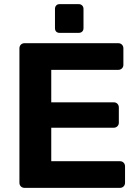

<svg xmlns="http://www.w3.org/2000/svg" viewBox="-20 -909 670 929"><path d="M99 0Q88 0 81 -7Q74 -14 74 -25V-675Q74 -686 81 -693Q88 -700 99 -700H552Q563 -700 570 -693Q577 -686 577 -675V-595Q577 -585 570 -578Q563 -571 552 -571H228V-414H530Q541 -414 548 -407Q555 -400 555 -389V-315Q555 -305 548 -298Q541 -291 530 -291H228V-129H560Q571 -129 578 -122Q585 -115 585 -104V-25Q585 -14 578 -7Q571 0 560 0ZM268 -750Q258 -750 252 -756Q246 -762 246 -773V-866Q246 -876 252 -882.5Q258 -889 268 -889H361Q371 -889 377.5 -882.5Q384 -876 384 -866V-773Q384 -762 377.5 -756Q371 -750 361 -750Z"/></svg>

Font: Rubik SemiBold
Style: Regular
Weight: 600
Designer: Hubert and Fischer
Foundry: Hubert and Fischer
Version: Version 2.300;gftools[0.9.30]